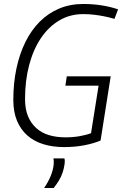

<svg xmlns="http://www.w3.org/2000/svg" viewBox="-20 -730 618 966"><path d="M302 10Q245 10 198 -4.5Q151 -19 117.5 -48.5Q84 -78 65.5 -122.5Q47 -167 47 -227Q47 -311 62.5 -384.5Q78 -458 107.5 -518Q137 -578 180 -621Q223 -664 278 -687Q333 -710 399 -710Q447 -710 491.5 -703Q536 -696 574 -683L556 -635Q529 -643 503.5 -648Q478 -653 452.5 -656Q427 -659 398 -659Q332 -659 278 -627Q224 -595 185.5 -537.5Q147 -480 126.5 -402Q106 -324 106 -232Q106 -181 121 -145Q136 -109 163 -85Q190 -61 227 -50Q264 -39 309 -39Q348 -39 381.5 -45Q415 -51 438 -60L476 -299H309L316 -346H537L486 -23Q454 -9 406.5 0.5Q359 10 302 10ZM249 67H304Q306 74 306 81Q306 88 305 95Q302 117 295 138Q288 159 276.5 178Q265 197 250 216H202Q223 185 235 155.5Q247 126 250 99Q251 89 250.5 81Q250 73 249 67Z"/></svg>

Font: Georama ExtraCondensed Thin Light
Style: Italic
Weight: 300
Italic angle: -9°
Version: Version 1.001